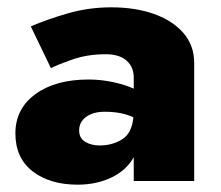

<svg xmlns="http://www.w3.org/2000/svg" viewBox="-20 -494 602 524"><path d="M119 -308 64 -422Q108 -441 165 -457.5Q222 -474 284 -474Q349 -474 400 -456Q451 -438 480.5 -404Q510 -370 510 -322V0H345V-65Q325 -29 284 -9.5Q243 10 192 10Q116 10 69 -26.5Q22 -63 22 -130Q22 -197 76.5 -237Q131 -277 222 -277Q255 -277 288 -270Q321 -263 345 -252V-283Q345 -311 325.5 -328.5Q306 -346 268 -346Q219 -346 177.5 -331.5Q136 -317 119 -308ZM196 -138Q196 -117 212.5 -107Q229 -97 252 -97Q286 -97 313 -113.5Q340 -130 344 -174Q312 -189 266 -189Q234 -189 215 -175Q196 -161 196 -138Z"/></svg>

Font: Jost* Heavy
Style: Regular
Weight: 800
Version: Version 3.7